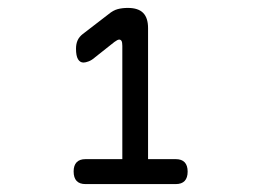

<svg xmlns="http://www.w3.org/2000/svg" viewBox="-20 -905 640 485"><path d="M196 -440Q181 -440 173.5 -448Q166 -456 166 -472Q166 -487 173.5 -495Q181 -503 196 -503H289V-789Q289 -798 287 -801.5Q285 -805 281 -805Q279 -805 276 -803.5Q273 -802 269 -799L221 -761Q212 -753 204 -750Q196 -747 191 -747Q182 -747 177 -755.5Q172 -764 172 -782Q172 -794 176 -803Q180 -812 189 -819L254 -869Q266 -879 277.5 -882Q289 -885 303 -885Q329 -885 341.5 -872.5Q354 -860 354 -834V-503H424Q439 -503 446.5 -495Q454 -487 454 -471.5Q454 -456 446.5 -448Q439 -440 424 -440Z"/></svg>

Font: Maple Mono Light
Style: Regular
Weight: 300
Monospace: yes
Designer: subframe7536
Version: Version 7.000